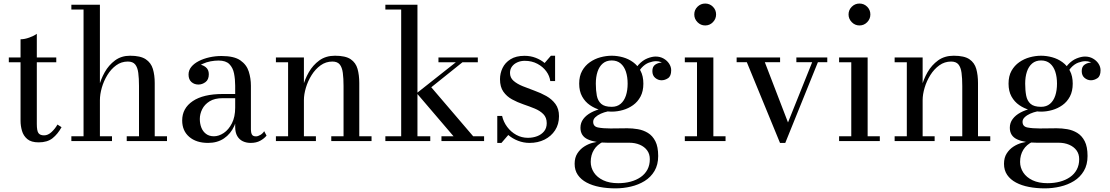

<svg xmlns="http://www.w3.org/2000/svg" viewBox="-20 -776 6104 1056"><path d="M192.5 7Q151.5 7 130 -11.2Q108.5 -29.5 100.8 -56.8Q93 -84 93 -111.5V-560Q115.5 -560 141.5 -569.5Q167.5 -579 182.5 -590V-94Q182.5 -56.5 191.5 -44Q200.5 -31.5 222.5 -31.5Q244 -31.5 263.8 -50Q283.5 -68.5 296 -91L318.5 -76.5Q297.5 -38.5 269 -15.8Q240.5 7 192.5 7ZM28.5 -433.5V-460H289.5V-433.5Z M372.5 0V-26.5H439.5V-723.5H372.5V-750H529.5V-26.5H596V0ZM677 0V-26.5H744.5V-303Q744.5 -345 740.5 -375.2Q736.5 -405.5 723.5 -421.5Q710.5 -437.5 683 -437.5Q647.5 -437.5 619 -416.8Q590.5 -396 570.5 -363.2Q550.5 -330.5 540 -293.8Q529.5 -257 529.5 -225L513 -223.5Q513 -255.5 523.5 -297.5Q534 -339.5 556 -378.8Q578 -418 612.8 -443.8Q647.5 -469.5 695.5 -469.5Q752.5 -469.5 781.5 -450.2Q810.5 -431 820.8 -397Q831 -363 831 -319.5V-26.5H898.5V0Z M1358.5 10Q1335 10 1315.8 1Q1296.5 -8 1285 -27.5Q1273.5 -47 1273.5 -78.5V-304.5Q1273.5 -340.5 1267.2 -372Q1261 -403.5 1241.5 -423.2Q1222 -443 1182 -443Q1161.5 -443 1138.5 -438.8Q1115.5 -434.5 1095.5 -425.2Q1075.5 -416 1062.8 -401.2Q1050 -386.5 1050 -366H1018Q1018 -391.5 1034.8 -406.2Q1051.5 -421 1071.5 -421Q1093 -421 1110.8 -407.2Q1128.5 -393.5 1128.5 -368Q1128.5 -338 1110.2 -324.5Q1092 -311 1071.5 -311Q1048.5 -311 1032.8 -325Q1017 -339 1017 -366Q1017 -389.5 1032.2 -408.2Q1047.5 -427 1073.5 -440.2Q1099.5 -453.5 1132 -460.8Q1164.5 -468 1198.5 -468Q1267.5 -468 1302 -444Q1336.5 -420 1348.2 -382.5Q1360 -345 1360 -304.5V-63.5Q1360 -47.5 1365.2 -36.8Q1370.5 -26 1388 -26Q1399 -26 1412.5 -34.2Q1426 -42.5 1433 -54.5L1446 -30Q1432.5 -13.5 1411 -1.8Q1389.5 10 1358.5 10ZM1124.5 10Q1059.5 10 1020.8 -23.2Q982 -56.5 982 -113.5Q982 -180.5 1040 -219.8Q1098 -259 1204.5 -259H1320V-236H1204.5Q1160.5 -236 1132.8 -218.8Q1105 -201.5 1092 -175.2Q1079 -149 1079 -121.5Q1079 -96.5 1087.2 -74.8Q1095.5 -53 1113 -39.8Q1130.5 -26.5 1156.5 -26.5Q1183.5 -26.5 1210.5 -44.5Q1237.5 -62.5 1255.5 -97.8Q1273.5 -133 1273.5 -184H1288.5Q1288.5 -127 1268.5 -83.2Q1248.5 -39.5 1212 -14.8Q1175.5 10 1124.5 10Z M1651.5 -460V-26.5H1717.5V0H1497.5V-26.5H1564.5V-433.5H1497.5V-460ZM1956 -319.5V-26.5H2023.5V0H1802V-26.5H1869.5V-303Q1869.5 -345 1865.5 -375.2Q1861.5 -405.5 1848.5 -421.5Q1835.5 -437.5 1808 -437.5Q1772.5 -437.5 1743.5 -416.8Q1714.5 -396 1694 -363.2Q1673.5 -330.5 1662.5 -293.8Q1651.5 -257 1651.5 -225L1635 -223.5Q1635 -255.5 1645.5 -297.5Q1656 -339.5 1678.5 -378.8Q1701 -418 1736.5 -443.8Q1772 -469.5 1822.5 -469.5Q1880.5 -469.5 1908.8 -450.2Q1937 -431 1946.5 -397Q1956 -363 1956 -319.5Z M2099.5 0V-26.5H2186.5V-723.5H2099.5V-750H2276V-26.5H2346.5V0ZM2408 0V-26.5H2474.5L2272 -263.5L2487 -433.5H2391.5V-460H2608V-433.5H2523.5L2352 -296L2582.5 -26.5H2642.5V0Z M2715 10V-138.5H2741.5Q2749 -105.5 2769.5 -78Q2790 -50.5 2819.5 -34.2Q2849 -18 2883.5 -18Q2911 -18 2934.5 -27Q2958 -36 2972.5 -53.8Q2987 -71.5 2987 -98.5Q2987 -129.5 2968.5 -148.2Q2950 -167 2920.8 -179Q2891.5 -191 2858.5 -202.2Q2825.5 -213.5 2796.2 -229.5Q2767 -245.5 2748.5 -271.8Q2730 -298 2730 -340.5Q2730 -372.5 2744 -402Q2758 -431.5 2788 -450.2Q2818 -469 2865 -469Q2897.5 -469 2925.8 -458.2Q2954 -447.5 2975.5 -429.5L3010 -469.5H3033V-330H3006.5Q3003 -358.5 2984.5 -383.8Q2966 -409 2935.5 -425.2Q2905 -441.5 2866 -441.5Q2844 -441.5 2825.5 -433.2Q2807 -425 2796 -410.2Q2785 -395.5 2785 -375Q2785 -348.5 2804.5 -331.5Q2824 -314.5 2854.8 -302Q2885.5 -289.5 2919.8 -277.2Q2954 -265 2984.8 -247.8Q3015.5 -230.5 3035 -204Q3054.5 -177.5 3054.5 -137Q3054.5 -92.5 3033 -59.5Q3011.5 -26.5 2975 -8.2Q2938.5 10 2892.5 10Q2859.5 10 2829.2 -1.8Q2799 -13.5 2775.5 -33.5L2738 10Z M3364.5 260Q3318.5 260 3278 252.2Q3237.5 244.5 3206.5 228Q3175.5 211.5 3158 186Q3140.5 160.5 3140.5 125Q3140.5 91 3155.5 67.8Q3170.5 44.5 3192.8 30.2Q3215 16 3238.2 9.8Q3261.5 3.5 3278.5 3.5H3298Q3264.5 19 3246.8 47.8Q3229 76.5 3229 114.5Q3229 146 3246.5 172.8Q3264 199.5 3297.8 215.5Q3331.5 231.5 3380 231.5Q3417 231.5 3448.5 223Q3480 214.5 3503.8 198Q3527.5 181.5 3540.8 156.8Q3554 132 3554 99.5Q3554 71 3539.2 51Q3524.5 31 3498.8 20Q3473 9 3440.5 9Q3430 9 3405.5 9Q3381 9 3356.5 9Q3332 9 3321 9Q3253.5 9 3213 -9.5Q3172.5 -28 3172.5 -73.5Q3172.5 -100.5 3188.2 -121.5Q3204 -142.5 3231 -157Q3258 -171.5 3291.5 -179Q3325 -186.5 3360.5 -186.5L3359 -167.5Q3343 -167.5 3323 -163.2Q3303 -159 3284.5 -150.8Q3266 -142.5 3254.2 -131.2Q3242.5 -120 3242.5 -106Q3242.5 -80 3269.5 -74.8Q3296.5 -69.5 3337.5 -69.5Q3355 -69.5 3370.8 -69.8Q3386.5 -70 3401.5 -70.2Q3416.5 -70.5 3430.5 -70.5Q3458.5 -70.5 3488.2 -65.5Q3518 -60.5 3543.5 -45Q3569 -29.5 3584.5 0.8Q3600 31 3600 82Q3600 130 3579.8 164.2Q3559.5 198.5 3525.5 219.5Q3491.5 240.5 3449.8 250.2Q3408 260 3364.5 260ZM3344.5 -162Q3314 -162 3282.5 -170.8Q3251 -179.5 3224.5 -197.8Q3198 -216 3181.8 -245.2Q3165.5 -274.5 3165.5 -316Q3165.5 -357.5 3181.8 -386.5Q3198 -415.5 3224.5 -434Q3251 -452.5 3282.5 -461Q3314 -469.5 3344.5 -469.5Q3375 -469.5 3405.8 -461Q3436.5 -452.5 3462 -434Q3487.5 -415.5 3503 -386.5Q3518.5 -357.5 3518.5 -316Q3518.5 -274.5 3503 -245.2Q3487.5 -216 3462 -197.8Q3436.5 -179.5 3405.8 -170.8Q3375 -162 3344.5 -162ZM3344.5 -188.5Q3374 -188.5 3393.5 -205Q3413 -221.5 3422.5 -250.2Q3432 -279 3432 -316Q3432 -353 3422.5 -381.8Q3413 -410.5 3393.5 -427Q3374 -443.5 3344.5 -443.5Q3315 -443.5 3295.5 -427Q3276 -410.5 3266.5 -381.8Q3257 -353 3257 -316Q3257 -279 3262.5 -250.2Q3268 -221.5 3286.5 -205Q3305 -188.5 3344.5 -188.5ZM3618.5 -334.5Q3599.5 -334.5 3583.8 -347.5Q3568 -360.5 3568 -385Q3568 -410 3584.2 -420.8Q3600.5 -431.5 3618.5 -431.5Q3637 -431.5 3653.8 -420.8Q3670.5 -410 3670.5 -389.5H3644.5Q3644.5 -408 3629.8 -423.8Q3615 -439.5 3588 -439.5Q3571 -439.5 3549 -431.5Q3527 -423.5 3507.5 -401.8Q3488 -380 3478 -338.5L3459.5 -352.5Q3469.5 -395.5 3492 -420Q3514.5 -444.5 3540.2 -454.8Q3566 -465 3586 -465Q3610.5 -465 3629.8 -454Q3649 -443 3660.2 -425.8Q3671.5 -408.5 3671.5 -389.5Q3671.5 -357.5 3654.2 -346Q3637 -334.5 3618.5 -334.5Z M3858.5 -636Q3834 -636 3816.2 -654Q3798.5 -672 3798.5 -696.5Q3798.5 -721.5 3816.2 -739Q3834 -756.5 3858.5 -756.5Q3883.5 -756.5 3901 -739Q3918.5 -721.5 3918.5 -696.5Q3918.5 -672 3901 -654Q3883.5 -636 3858.5 -636ZM3903.5 -460V-26.5H3970.5V0H3746.5V-26.5H3813.5V-433.5H3746.5V-460Z M4530 -460V-434H4478.5L4299 10H4270L4087.5 -434H4031.5V-460H4270.5V-434H4186.5L4314 -102.5L4447 -434H4360V-460Z M4707 -636Q4682.5 -636 4664.8 -654Q4647 -672 4647 -696.5Q4647 -721.5 4664.8 -739Q4682.5 -756.5 4707 -756.5Q4732 -756.5 4749.5 -739Q4767 -721.5 4767 -696.5Q4767 -672 4749.5 -654Q4732 -636 4707 -636ZM4752 -460V-26.5H4819V0H4595V-26.5H4662V-433.5H4595V-460Z M5054.5 -460V-26.5H5120.5V0H4900.5V-26.5H4967.5V-433.5H4900.5V-460ZM5359 -319.5V-26.5H5426.5V0H5205V-26.5H5272.5V-303Q5272.5 -345 5268.5 -375.2Q5264.5 -405.5 5251.5 -421.5Q5238.5 -437.5 5211 -437.5Q5175.5 -437.5 5146.5 -416.8Q5117.5 -396 5097 -363.2Q5076.5 -330.5 5065.5 -293.8Q5054.5 -257 5054.5 -225L5038 -223.5Q5038 -255.5 5048.5 -297.5Q5059 -339.5 5081.5 -378.8Q5104 -418 5139.5 -443.8Q5175 -469.5 5225.5 -469.5Q5283.5 -469.5 5311.8 -450.2Q5340 -431 5349.5 -397Q5359 -363 5359 -319.5Z M5726 260Q5680 260 5639.5 252.2Q5599 244.5 5568 228Q5537 211.5 5519.5 186Q5502 160.5 5502 125Q5502 91 5517 67.8Q5532 44.5 5554.2 30.2Q5576.5 16 5599.8 9.8Q5623 3.5 5640 3.5H5659.5Q5626 19 5608.2 47.8Q5590.5 76.5 5590.5 114.5Q5590.5 146 5608 172.8Q5625.5 199.5 5659.2 215.5Q5693 231.5 5741.5 231.5Q5778.5 231.5 5810 223Q5841.5 214.5 5865.2 198Q5889 181.5 5902.2 156.8Q5915.5 132 5915.5 99.5Q5915.5 71 5900.8 51Q5886 31 5860.2 20Q5834.5 9 5802 9Q5791.5 9 5767 9Q5742.5 9 5718 9Q5693.5 9 5682.5 9Q5615 9 5574.5 -9.5Q5534 -28 5534 -73.5Q5534 -100.5 5549.8 -121.5Q5565.5 -142.5 5592.5 -157Q5619.5 -171.5 5653 -179Q5686.5 -186.5 5722 -186.5L5720.5 -167.5Q5704.5 -167.5 5684.5 -163.2Q5664.5 -159 5646 -150.8Q5627.5 -142.5 5615.8 -131.2Q5604 -120 5604 -106Q5604 -80 5631 -74.8Q5658 -69.5 5699 -69.5Q5716.5 -69.5 5732.2 -69.8Q5748 -70 5763 -70.2Q5778 -70.5 5792 -70.5Q5820 -70.5 5849.8 -65.5Q5879.5 -60.5 5905 -45Q5930.5 -29.5 5946 0.8Q5961.5 31 5961.5 82Q5961.5 130 5941.2 164.2Q5921 198.5 5887 219.5Q5853 240.5 5811.2 250.2Q5769.5 260 5726 260ZM5706 -162Q5675.5 -162 5644 -170.8Q5612.5 -179.5 5586 -197.8Q5559.5 -216 5543.2 -245.2Q5527 -274.5 5527 -316Q5527 -357.5 5543.2 -386.5Q5559.5 -415.5 5586 -434Q5612.5 -452.5 5644 -461Q5675.5 -469.5 5706 -469.5Q5736.5 -469.5 5767.2 -461Q5798 -452.5 5823.5 -434Q5849 -415.5 5864.5 -386.5Q5880 -357.5 5880 -316Q5880 -274.5 5864.5 -245.2Q5849 -216 5823.5 -197.8Q5798 -179.5 5767.2 -170.8Q5736.5 -162 5706 -162ZM5706 -188.5Q5735.5 -188.5 5755 -205Q5774.5 -221.5 5784 -250.2Q5793.5 -279 5793.5 -316Q5793.5 -353 5784 -381.8Q5774.5 -410.5 5755 -427Q5735.5 -443.5 5706 -443.5Q5676.5 -443.5 5657 -427Q5637.5 -410.5 5628 -381.8Q5618.5 -353 5618.5 -316Q5618.5 -279 5624 -250.2Q5629.5 -221.5 5648 -205Q5666.5 -188.5 5706 -188.5ZM5980 -334.5Q5961 -334.5 5945.2 -347.5Q5929.5 -360.5 5929.5 -385Q5929.5 -410 5945.8 -420.8Q5962 -431.5 5980 -431.5Q5998.5 -431.5 6015.2 -420.8Q6032 -410 6032 -389.5H6006Q6006 -408 5991.2 -423.8Q5976.5 -439.5 5949.5 -439.5Q5932.5 -439.5 5910.5 -431.5Q5888.5 -423.5 5869 -401.8Q5849.5 -380 5839.5 -338.5L5821 -352.5Q5831 -395.5 5853.5 -420Q5876 -444.5 5901.8 -454.8Q5927.5 -465 5947.5 -465Q5972 -465 5991.2 -454Q6010.5 -443 6021.8 -425.8Q6033 -408.5 6033 -389.5Q6033 -357.5 6015.8 -346Q5998.5 -334.5 5980 -334.5Z"/></svg>

Font: Bodoni Moda 9pt
Style: Regular
Weight: 400
Designer: Owen Earl
Foundry: indestructible type
Version: Version 2.005